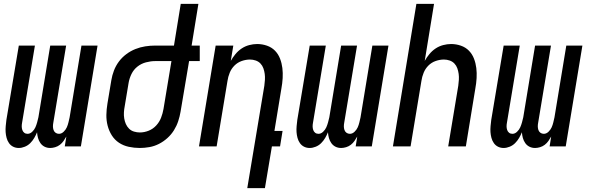

<svg xmlns="http://www.w3.org/2000/svg" viewBox="-20 -755 3040 990"><path d="M239 8Q223 8 210 1.5Q197 -5 188.5 -17Q180 -29 176 -43.5Q172 -58 171 -73Q165 -58 156.5 -43.5Q148 -29 136 -17Q124 -5 108 1.5Q92 8 77 8Q61 8 48 1.5Q35 -5 26.5 -17Q18 -29 14 -44Q10 -59 9 -74Q8 -89 9.5 -105Q11 -121 13 -137L77 -520H160L94 -123Q92 -113 92 -103.5Q92 -94 95 -85Q98 -76 105 -70.5Q112 -65 122 -65Q135 -65 146 -75.5Q157 -86 162.5 -98.5Q168 -111 171.5 -124Q175 -137 178 -150L239 -520H321L255 -123Q253 -113 253 -103.5Q253 -94 256 -85Q259 -76 266.5 -70.5Q274 -65 284 -65Q297 -65 308 -75.5Q319 -86 324.5 -98.5Q330 -111 333 -124Q336 -137 339 -150L400 -520H483L397 0H314L322 -51Q316 -40 308 -28.5Q300 -17 289 -8.5Q278 0 264.5 4Q251 8 239 8Z M701 8Q672 8 644 2Q616 -4 593.5 -19Q571 -34 556.5 -57Q542 -80 535 -107Q528 -134 528.5 -162.5Q529 -191 534 -221L554 -341Q558 -366 567.5 -391Q577 -416 593 -437.5Q609 -459 631 -475.5Q653 -492 678 -502Q703 -512 729 -516Q755 -520 780 -520H877L912 -735H1003L968 -520H1010V-440H955L911 -179Q907 -155 899 -130.5Q891 -106 877 -83.5Q863 -61 843 -43Q823 -25 799.5 -13Q776 -1 750.5 3.5Q725 8 701 8ZM701 -72Q724 -72 746.5 -81Q769 -90 785.5 -108Q802 -126 810.5 -148Q819 -170 823 -193L864 -440H780Q757 -440 732.5 -433.5Q708 -427 688.5 -411.5Q669 -396 658 -373.5Q647 -351 643 -327L623 -207Q620 -192 619 -176Q618 -160 620.5 -144.5Q623 -129 629 -115.5Q635 -102 645.5 -91.5Q656 -81 671 -76.5Q686 -72 701 -72Z M1255 215 1343 -313Q1345 -328 1346 -343.5Q1347 -359 1345 -374Q1343 -389 1338 -403Q1333 -417 1323 -427.5Q1313 -438 1298.5 -443Q1284 -448 1269 -448Q1248 -448 1226.5 -440.5Q1205 -433 1189 -417Q1173 -401 1164.5 -380Q1156 -359 1153 -338L1097 0H1006L1092 -520H1183L1170 -441Q1180 -459 1194 -476Q1208 -493 1226 -505Q1244 -517 1265 -522.5Q1286 -528 1306 -528Q1332 -528 1356.5 -519.5Q1381 -511 1398 -493.5Q1415 -476 1424 -452.5Q1433 -429 1436 -404Q1439 -379 1437.5 -352.5Q1436 -326 1431 -299L1395 -80H1437L1424 0H1382L1346 215Z M1739 8Q1723 8 1710 1.5Q1697 -5 1688.5 -17Q1680 -29 1676 -43.5Q1672 -58 1671 -73Q1665 -58 1656.5 -43.5Q1648 -29 1636 -17Q1624 -5 1608 1.5Q1592 8 1577 8Q1561 8 1548 1.5Q1535 -5 1526.5 -17Q1518 -29 1514 -44Q1510 -59 1509 -74Q1508 -89 1509.5 -105Q1511 -121 1513 -137L1577 -520H1660L1594 -123Q1592 -113 1592 -103.5Q1592 -94 1595 -85Q1598 -76 1605 -70.5Q1612 -65 1622 -65Q1635 -65 1646 -75.5Q1657 -86 1662.5 -98.5Q1668 -111 1671.5 -124Q1675 -137 1678 -150L1739 -520H1821L1755 -123Q1753 -113 1753 -103.5Q1753 -94 1756 -85Q1759 -76 1766.5 -70.5Q1774 -65 1784 -65Q1797 -65 1808 -75.5Q1819 -86 1824.5 -98.5Q1830 -111 1833 -124Q1836 -137 1839 -150L1900 -520H1983L1897 0H1814L1822 -51Q1816 -40 1808 -28.5Q1800 -17 1789 -8.5Q1778 0 1764.5 4Q1751 8 1739 8Z M2006 0 2127 -735H2218L2170 -441Q2180 -459 2194 -476Q2208 -493 2226 -505Q2244 -517 2265 -522.5Q2286 -528 2306 -528Q2332 -528 2356.5 -519.5Q2381 -511 2398 -493.5Q2415 -476 2424 -452.5Q2433 -429 2436 -404Q2439 -379 2437.5 -352.5Q2436 -326 2431 -299L2382 0H2291L2343 -313Q2345 -328 2346 -343.5Q2347 -359 2345 -374Q2343 -389 2338 -403Q2333 -417 2323 -427.5Q2313 -438 2298.5 -443Q2284 -448 2269 -448Q2248 -448 2226.5 -440.5Q2205 -433 2189 -417Q2173 -401 2164.5 -380Q2156 -359 2153 -338L2097 0Z M2739 8Q2723 8 2710 1.5Q2697 -5 2688.5 -17Q2680 -29 2676 -43.5Q2672 -58 2671 -73Q2665 -58 2656.5 -43.5Q2648 -29 2636 -17Q2624 -5 2608 1.5Q2592 8 2577 8Q2561 8 2548 1.5Q2535 -5 2526.5 -17Q2518 -29 2514 -44Q2510 -59 2509 -74Q2508 -89 2509.5 -105Q2511 -121 2513 -137L2577 -520H2660L2594 -123Q2592 -113 2592 -103.5Q2592 -94 2595 -85Q2598 -76 2605 -70.5Q2612 -65 2622 -65Q2635 -65 2646 -75.5Q2657 -86 2662.5 -98.5Q2668 -111 2671.5 -124Q2675 -137 2678 -150L2739 -520H2821L2755 -123Q2753 -113 2753 -103.5Q2753 -94 2756 -85Q2759 -76 2766.5 -70.5Q2774 -65 2784 -65Q2797 -65 2808 -75.5Q2819 -86 2824.5 -98.5Q2830 -111 2833 -124Q2836 -137 2839 -150L2900 -520H2983L2897 0H2814L2822 -51Q2816 -40 2808 -28.5Q2800 -17 2789 -8.5Q2778 0 2764.5 4Q2751 8 2739 8Z"/></svg>

Font: Iosevka Term Curly Medium
Style: Italic
Weight: 500
Italic angle: -9°
Designer: Belleve Invis
Foundry: Belleve Invis
Version: Version 32.3.0